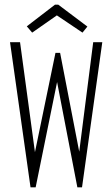

<svg xmlns="http://www.w3.org/2000/svg" viewBox="-20 -804 478 824"><path d="M111 0 23 -623H66L130 -151L218 -577H238L320 -153L380 -623H419L332 0H312L225 -452L133 0ZM118 -664 95 -691 216 -784H230L355 -690L334 -664L224 -738Z"/></svg>

Font: Inconsolata SemiCondensed Light
Style: Regular
Weight: 300
Width: 4
Monospace: yes
Designer: Raph Levien, Cyreal, Brenton Simpson
Foundry: Raph Levien, Cyreal, Google
Version: Version 3.100; ttfautohint (v1.8.4.7-5d5b)